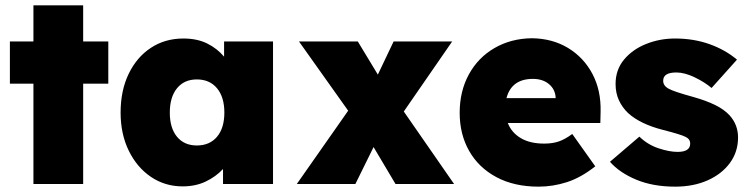

<svg xmlns="http://www.w3.org/2000/svg" viewBox="-20 -688 2795 718"><path d="M105 0V-375H17V-533H105V-668H291V-533H385V-375H291V0Z M663 9Q597 9 544.5 -26.5Q492 -62 461.5 -124.5Q431 -187 431 -267Q431 -349 461 -411.5Q491 -474 544 -509Q597 -544 666 -544Q717 -544 754.5 -525.5Q792 -507 818 -476V-533H1001V0H814V-56Q787 -27 749 -9Q711 9 663 9ZM716 -144Q764 -144 791.5 -176.5Q819 -209 819 -267Q819 -325 791.5 -358Q764 -391 716 -391Q669 -391 642 -358Q615 -325 615 -267Q615 -209 642 -176.5Q669 -144 716 -144Z M1090 0 1282 -274 1098 -533H1318L1393 -409L1452 -533H1671L1490 -271L1678 0H1459L1377 -138L1309 0Z M1994 10Q1903 10 1836.5 -25.5Q1770 -61 1734.5 -123.5Q1699 -186 1699 -266Q1699 -347 1733.5 -410Q1768 -473 1829.5 -508.5Q1891 -544 1969 -545Q2046 -544 2104.5 -508.5Q2163 -473 2195.5 -411.5Q2228 -350 2226 -270L2225 -228H1879Q1893 -192 1927.5 -171.5Q1962 -151 2015 -151Q2046 -151 2069.5 -159Q2093 -167 2120 -187L2206 -66Q2153 -24 2100.5 -7Q2048 10 1994 10ZM1973 -393Q1893 -393 1874 -321H2058Q2057 -353 2033.5 -373Q2010 -393 1973 -393Z M2505 10Q2422 10 2359.5 -16Q2297 -42 2261 -83L2371 -177Q2402 -147 2442.5 -133.5Q2483 -120 2514 -120Q2561 -120 2561 -151Q2561 -168 2544 -176Q2527 -185 2460 -202Q2374 -224 2329 -265Q2307 -286 2294.5 -313Q2282 -340 2282 -374Q2282 -427 2313.5 -465Q2345 -503 2396 -523.5Q2447 -544 2504 -544Q2574 -544 2633 -523Q2692 -502 2736 -465L2641 -359Q2615 -381 2577.5 -399Q2540 -417 2509 -417Q2460 -417 2460 -386Q2460 -367 2481 -356Q2490 -351 2512 -343.5Q2534 -336 2574 -325Q2620 -312 2654 -295.5Q2688 -279 2709 -256Q2740 -221 2740 -174Q2740 -120 2709.5 -78.5Q2679 -37 2626 -13.5Q2573 10 2505 10Z"/></svg>

Font: Lexend ExtraBold
Style: Regular
Weight: 800
Designer: Bonnie Shaver-Troup, Thomas Jockin
Foundry: Lexend
Version: Version 1.007; ttfautohint (v1.8.3)